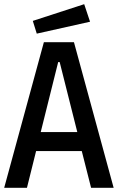

<svg xmlns="http://www.w3.org/2000/svg" viewBox="-20 -899 566 919"><path d="M0 0 190 -697H334L524 0H416L362 -213L418 -176H108L162 -213L109 0ZM163 -219 127 -267H398L362 -219L254 -648L313 -602H212L270 -648ZM156 -738 137 -799 383 -879 411 -795Z"/></svg>

Font: Ruda SemiBold
Style: Regular
Weight: 600
Designer: Mariela Monsalve and Angelina Sanchez
Foundry: Mariela Monsalve and Angelina Sanchez
Version: Version 2.001